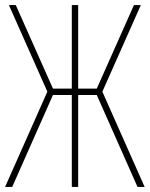

<svg xmlns="http://www.w3.org/2000/svg" viewBox="-20 -734 588 754"><path d="M0 0 166 -374 15 -714H42L188 -386H262V-714H287V-386H360L506 -714H533L382 -374L548 0H520L360 -361H287V0H262V-361H188L28 0Z"/></svg>

Font: Noto Sans ExtraCondensed Thin
Style: Regular
Weight: 100
Width: 2
Designer: Monotype Design Team
Foundry: Monotype Imaging Inc.
Version: Version 2.013; ttfautohint (v1.8.4.7-5d5b)